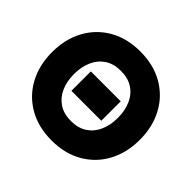

<svg xmlns="http://www.w3.org/2000/svg" viewBox="-178 -935 1148 1148"><g transform="rotate(45 395.5 -361.0)"><path d="M24.4 -361.3Q24.4 -471.2 70.3 -556.2Q116.2 -641.1 199.7 -689.2Q283.2 -737.3 395.5 -737.3Q507.8 -737.3 591.3 -689.2Q674.8 -641.1 720.7 -556.2Q766.6 -471.2 766.6 -361.3Q766.6 -251.5 720.7 -166.5Q674.8 -81.5 591.3 -33.4Q507.8 14.6 395.5 14.6Q283.2 14.6 199.7 -33.4Q116.2 -81.5 70.3 -166.5Q24.4 -251.5 24.4 -361.3ZM210 -361.3Q210 -300.3 231 -252.4Q252 -204.6 293.2 -177Q334.5 -149.4 395.5 -149.4Q456.5 -149.4 497.8 -177Q539.1 -204.6 560.1 -252.4Q581.1 -300.3 581.1 -361.3Q581.1 -422.4 560.1 -470.2Q539.1 -518.1 497.8 -545.7Q456.5 -573.2 395.5 -573.2Q334.5 -573.2 293.2 -545.7Q252 -518.1 231 -470.2Q210 -422.4 210 -361.3ZM270 -443.4H522.9V-279.3H270Z"/></g></svg>

Font: Giphurs Black
Style: Regular
Weight: 900
Version: Version 0.920; ttfautohint (v1.8.4.7-5d5b)